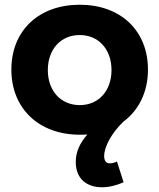

<svg xmlns="http://www.w3.org/2000/svg" viewBox="-20 -563 673 811"><path d="M501 -49C566 -97 605 -174 605 -269C605 -434 489 -543 317 -543C144 -543 28 -434 28 -269C28 -105 144 6 317 6C328 6 339 6 349 5C315 44 300 81 300 121C300 192 346 228 411 228C441 228 472 220 502 207L474 119C465 124 453 127 444 127C428 127 420 116 420 96C420 56 453 -3 501 -49ZM182 -267C182 -355 237 -415 317 -415C396 -415 451 -355 451 -267C451 -179 396 -119 317 -119C237 -119 182 -179 182 -267Z"/></svg>

Font: Juman SemiBold
Style: Regular
Weight: 600
Designer: Bandar Raffah (Arabic) Julieta Ulanovsky (Latin)
Foundry: Caramella
Version: Version 5.022;PS 005.022;hotconv 1.0.88;makeotf.lib2.5.64775